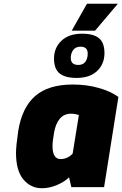

<svg xmlns="http://www.w3.org/2000/svg" viewBox="-20 -994 649 1020"><path d="M65 -182Q65 -218 77 -299Q97 -423 167 -484Q237 -545 367 -545Q441 -545 505.5 -526.5Q570 -508 609 -479L533 0H359L347 -52Q324 -29 283.5 -11.5Q243 6 203 6Q143 6 104 -41Q65 -88 65 -182ZM366 -178 399 -383Q393 -385 381.5 -387.5Q370 -390 358 -390Q320 -390 297.5 -363Q275 -336 267 -288Q259 -243 259 -218Q259 -149 302 -149Q339 -149 366 -178ZM267 -683Q267 -740 306.5 -777.5Q346 -815 416 -815Q477 -815 506 -791Q535 -767 535 -712Q535 -654 496 -617Q457 -580 387 -580Q326 -580 296.5 -604Q267 -628 267 -683ZM446 -709Q446 -746 408 -746Q382 -746 369 -728.5Q356 -711 356 -686Q356 -649 396 -649Q421 -649 433.5 -666Q446 -683 446 -709ZM442 -974H606L485 -831H361Z"/></svg>

Font: Exo Black
Style: Italic
Weight: 900
Italic angle: -9°
Designer: Natanael Gama
Foundry: Natanael Gama
Version: Version 1.500; ttfautohint (v1.6)